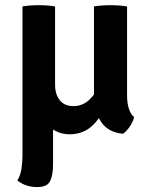

<svg xmlns="http://www.w3.org/2000/svg" viewBox="-20 -522 593 760"><path d="M115.5 -234V-167.5Q115.5 -121 132.8 -80.8Q150 -40.5 181.5 -15.5Q213 9.5 255.5 9.5Q304 9.5 337.8 -18Q371.5 -45.5 388.5 -87L379.5 -196Q361 -153 334 -127.5Q307 -102 270.5 -102Q235.5 -102 216.8 -125Q198 -148 198 -187.5V-234ZM483 -496.5Q469 -499 451.5 -500.2Q434 -501.5 417 -501.5Q400.5 -501.5 383.2 -500.2Q366 -499 352 -496.5V-135.5Q352 -80.5 380.5 -39Q409 2.5 467 7.5Q481 -2 493.8 -21.2Q506.5 -40.5 511 -58.5Q496.5 -70 489.8 -92.8Q483 -115.5 483 -142ZM198 -496.5Q184 -499 167.5 -500.2Q151 -501.5 134 -501.5Q117 -501.5 99.8 -500.2Q82.5 -499 69 -496.5V96Q69 115.5 65.2 143.8Q61.5 172 48.5 192.5Q64.5 205 84.2 211.8Q104 218.5 127.5 218.5Q167.5 218.5 178.8 194Q190 169.5 190 130.5V-81H198Z"/></svg>

Font: Signika Light SemiBold
Style: Regular
Weight: 600
Version: Version 2.003;gftools[0.9.32]